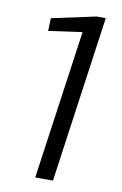

<svg xmlns="http://www.w3.org/2000/svg" viewBox="-82 -752 506 799"><g transform="rotate(10 171.5 -352.0)"><path d="M200 0H125L214 -630L72 -610L74 -664L260 -704H299Z"/></g></svg>

Font: Pathway Extreme 8pt Thin 12pt Light
Style: Italic
Weight: 300
Italic angle: -8°
Version: Version 1.001;gftools[0.9.26]